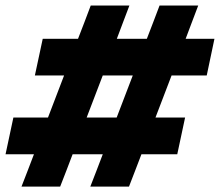

<svg xmlns="http://www.w3.org/2000/svg" viewBox="-36 -690 812 710"><path d="M43.5 0Q54.5 -28.5 66 -58Q77 -87.5 89.5 -119.5H-15.5L13.5 -255.5H141.5L201 -411H93L122 -546.5H252.5Q264.5 -577.5 275.8 -606.8Q287 -636 299.5 -669.5H442.5Q430 -636.5 419 -607.5Q408 -578.5 396 -546.5H507Q519 -577.5 530.2 -606.8Q541.5 -636 554 -669.5H697Q684.5 -636.5 673.5 -607.5Q662.5 -578.5 650.5 -546.5H757L728.5 -411H598.5L539 -255.5H648.5L619.5 -119.5H487Q475 -88.5 464 -59.5Q453 -30 441 0H298Q309 -28.5 320.5 -58Q331.5 -87.5 344 -119.5H232.5Q220.5 -88.5 209.5 -59.2Q198.5 -30 186.5 0ZM284.5 -255.5H395.5L455 -411H344Z"/></svg>

Font: Heraclito ExtraBold
Style: Italic
Weight: 800
Italic angle: -12°
Designer: Kostas Bartsokas (font) & Cristiano Sobral (main changes)
Foundry: Kostas Bartsokas (font) & Cristiano Sobral (main changes)
Version: Version 1.00;July 8, 2020;FontCreator 13.0.0.2655 64-bit